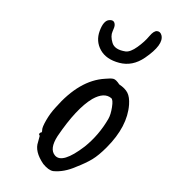

<svg xmlns="http://www.w3.org/2000/svg" viewBox="-69 -642 607 686"><g transform="rotate(10 234.5 -298.5)"><path d="M466 -560Q480 -528 422 -471Q383 -433 334.5 -437Q286 -441 262.5 -470Q239 -499 246 -537.5Q253 -576 272.5 -581Q292 -586 295 -567Q296 -560 291.5 -543Q287 -526 298.5 -503Q310 -480 350 -481Q367 -482 389 -504.5Q411 -527 423.5 -549Q436 -571 448 -572Q460 -573 466 -560ZM331 -233Q337 -249 336.5 -276.5Q336 -304 328 -308Q300 -324 262 -293Q212 -250 163 -141Q142 -91 166 -71Q196 -46 265 -121Q308 -170 331 -233ZM138 -240Q205 -351 294 -372Q315 -378 324.5 -377Q334 -376 348 -361Q371 -351 381.5 -337Q392 -323 395 -296Q403 -218 343 -132Q320 -99 300 -81.5Q280 -64 247 -44Q208 -18 169 -15Q152 -15 130 -34Q92 -73 98 -108L100 -131Q95 -136 97.5 -139Q100 -142 101 -143Q107 -143 105 -152.5Q103 -162 113 -189.5Q123 -217 138 -240Z"/></g></svg>

Font: Caveat
Style: Regular
Weight: 400
Designer: Pablo Impallari
Foundry: Creative Lab NY
Version: Version 1.096; ttfautohint (v1.3)